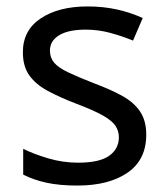

<svg xmlns="http://www.w3.org/2000/svg" viewBox="-20 -566 519 596"><path d="M434 -148Q434 -70 376 -30Q318 10 220 10Q164 10 123.5 1Q83 -8 52 -24V-104Q84 -88 129.5 -74.5Q175 -61 222 -61Q289 -61 319 -82.5Q349 -104 349 -140Q349 -160 338 -176Q327 -192 298.5 -208Q270 -224 217 -244Q165 -264 128 -284Q91 -304 71 -332Q51 -360 51 -404Q51 -472 106.5 -509Q162 -546 252 -546Q301 -546 343.5 -536.5Q386 -527 423 -510L393 -440Q359 -454 322 -464Q285 -474 246 -474Q192 -474 163.5 -456.5Q135 -439 135 -409Q135 -387 148 -371.5Q161 -356 191.5 -341.5Q222 -327 273 -307Q324 -288 360 -268Q396 -248 415 -219.5Q434 -191 434 -148Z"/></svg>

Font: Noto Sans Ethiopic
Style: Regular
Weight: 400
Designer: Monotype Design Team
Foundry: Monotype Imaging Inc.
Version: Version 2.102; ttfautohint (v1.8.4.7-5d5b)